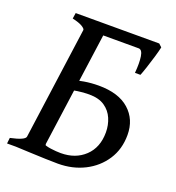

<svg xmlns="http://www.w3.org/2000/svg" viewBox="-117 -709 740 809"><g transform="rotate(20 253.5 -304.0)"><path d="M225.1 0H1.5L4.4 -25.9Q68.4 -39.6 70.8 -55.7L140.1 -559.1Q140.6 -564.9 126.5 -573.7Q112.3 -582.5 81.5 -589.4L85.4 -615.2H295.4L292.5 -589.4Q228.5 -582.5 227.1 -569.8L155.8 -54.7Q155.3 -49.8 158.9 -45.4Q162.6 -41 178.2 -36.1Q193.8 -31.2 228 -24.9ZM231.4 6.8Q209.5 6.8 175.8 5.6Q142.1 4.4 106.2 2.9Q70.3 1.5 41 0L145 -54.2Q157.2 -45.9 182.4 -42.5Q207.5 -39.1 227.5 -39.1Q293.5 -39.1 335.2 -78.6Q377 -118.2 377 -186Q377 -218.8 364.7 -247.6Q352.5 -276.4 326.2 -294.4Q299.8 -312.5 256.3 -312.5Q230 -312.5 204.6 -308.6Q179.2 -304.7 160.6 -300.3L161.1 -343.3Q185.1 -350.6 216.6 -356Q248 -361.3 281.7 -361.3Q371.1 -361.3 418.7 -318.8Q466.3 -276.4 466.3 -207Q466.3 -143.1 434.8 -95Q403.3 -46.9 350.1 -20Q296.9 6.8 231.4 6.8ZM473.6 -602.5Q470.2 -585.9 461.9 -557.9Q453.6 -529.8 444.8 -503.2Q436 -476.6 430.7 -463.9H406.2Q410.2 -508.8 405.8 -537.6Q401.4 -566.4 385.3 -566.4H191.4L210.4 -615.2H460Z"/></g></svg>

Font: Gentium Book Plus
Style: Italic
Weight: 400
Italic angle: -8°
Designer: Victor Gaultney, Annie Olsen, Iska Routamaa, Becca Hirsbrunner
Foundry: SIL International
Version: Version 6.101